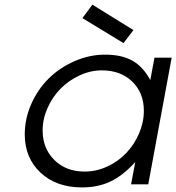

<svg xmlns="http://www.w3.org/2000/svg" viewBox="-20 -796 761 829"><path d="M335.9 -717.8 378.9 -775.9 556.2 -666 513.2 -609.9ZM545.9 0 564 -96.2Q510.3 -37.6 456.8 -12.2Q403.3 13.2 334 13.2Q223.1 13.2 155 -50.5Q86.9 -114.3 86.9 -215.8Q86.9 -283.7 115.2 -347.4Q143.6 -411.1 190.7 -457.5Q237.8 -503.9 302 -532Q366.2 -560.1 434.1 -560.1Q505.4 -560.1 551.8 -533.9Q598.1 -507.8 628.9 -450.2L647 -546.9H721.2L620.1 0ZM164.1 -232.9Q164.1 -155.3 214.6 -105.2Q265.1 -55.2 345.2 -55.2Q396 -55.2 443.4 -77.1Q490.7 -99.1 525.1 -135.3Q559.6 -171.4 580.3 -219.5Q601.1 -267.6 601.1 -317.9Q601.1 -395 551 -443.6Q501 -492.2 419.9 -492.2Q370.6 -492.2 323.2 -470.2Q275.9 -448.2 241.2 -412.8Q206.5 -377.4 185.3 -329.8Q164.1 -282.2 164.1 -232.9Z"/></svg>

Font: Involve
Style: Italic
Weight: 400
Italic angle: -10.5°
Designer: Stefan Peev
Foundry: Context Ltd.
Version: Version 1.001